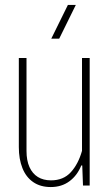

<svg xmlns="http://www.w3.org/2000/svg" viewBox="-20 -749 442 775"><path d="M342 -515V0H315L312 -81H308Q292 -41 260.5 -17.5Q229 6 185 6Q143 6 114 -14Q85 -34 70.5 -70.5Q56 -107 56 -155V-515H87V-140Q87 -101 99 -74.5Q111 -48 133 -34.5Q155 -21 186 -21Q236 -21 266 -54Q296 -87 311 -140V-515ZM187 -593 254 -729H286L219 -593Z"/></svg>

Font: Hubot Sans Condensed ExtraLight
Style: Regular
Weight: 200
Width: 3
Designer: Deni Anggara
Foundry: GitHub, Inc., Subsidiary of Microsoft Corporation
Version: Version 2.000